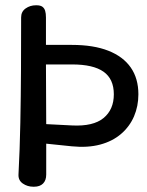

<svg xmlns="http://www.w3.org/2000/svg" viewBox="-20 -697 557 727"><path d="M106 10Q84 10 66.5 -2Q49 -14 50 -36Q55 -131 57 -232Q59 -333 59.5 -434.5Q60 -536 60 -631Q60 -653 77 -665Q94 -677 116 -677H118Q133 -677 140.5 -671.5Q148 -666 151 -656Q154 -646 154 -631V-527H252Q334 -527 390 -505Q446 -483 475 -441.5Q504 -400 504 -340Q504 -295 487.5 -256.5Q471 -218 438.5 -190Q406 -162 359 -149.5Q312 -137 252 -143L155 -153V-36Q155 -14 143 -2Q131 10 109 10ZM154 -453 155 -227 253 -222Q333 -218 372 -250Q411 -282 411 -340Q411 -398 372 -425.5Q333 -453 253 -453Z"/></svg>

Font: Winky Sans
Style: Regular
Weight: 400
Designer: Simon Atzbach
Foundry: typofactur
Version: Version 1.205